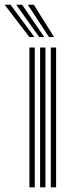

<svg xmlns="http://www.w3.org/2000/svg" viewBox="-75 -804 312 824"><path d="M143 0V-600H165.8V0ZM51.2 0V-600H74.2V0ZM97 0V-600H120V0ZM51 -645 -55.2 -783.8H-29.8L72.8 -645ZM93.2 -645 -5.5 -783.8H20L114.8 -645ZM135.2 -645 44.2 -783.8H70L157 -645Z"/></svg>

Font: Big Shoulders Inline Text Thin
Style: Bold
Weight: 700
Version: Version 2.002